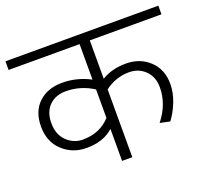

<svg xmlns="http://www.w3.org/2000/svg" viewBox="-124 -761 978 896"><g transform="rotate(-20 364.5 -312.5)"><path d="M388.2 -0.5H337.4V-159.7Q288.1 -113.8 203.6 -113.8Q133.8 -113.8 85.2 -159.2Q36.6 -204.6 36.6 -279.8Q36.6 -355 81.3 -397Q126 -439 198.7 -439Q271.5 -439 337.4 -404.3V-580.6H-15.1V-623.5H744.1V-580.6H388.2V-390.1Q438.5 -421.4 508.8 -421.4Q579.1 -421.4 625.5 -377.4Q671.9 -333.5 671.9 -262.2Q671.9 -218.3 654.5 -174.1Q637.2 -129.9 611.8 -96.7L562.5 -106.9Q620.6 -179.7 620.6 -263.7Q620.6 -314.9 588.6 -346.7Q556.6 -378.4 508.3 -378.4Q443.4 -378.4 388.2 -337.4ZM200.7 -396Q150.4 -396 118.9 -365.2Q87.4 -334.5 87.4 -278.3Q87.4 -222.2 121.1 -189.2Q154.8 -156.2 202.6 -156.2L202.1 -156.7Q284.7 -156.7 337.4 -213.9V-355.5Q274.4 -396 200.7 -396Z"/></g></svg>

Font: Yantramanav Light
Style: Regular
Weight: 300
Version: Version 1.001;PS 1.0;hotconv 1.0.72;makeotf.lib2.5.5900; ttf